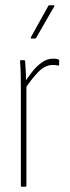

<svg xmlns="http://www.w3.org/2000/svg" viewBox="-20 -707 264 727"><path d="M62 0Q59 0 59 -4V-368Q59 -395 58.5 -422.5Q58 -450 56 -474Q55 -479 59 -479H72Q75 -479 75 -475Q77 -452 78 -426.5Q79 -401 79 -387L80 -383V-4Q80 0 76 0ZM74 -369 72 -394Q84 -412 100.5 -433.5Q117 -455 137.5 -470Q158 -485 182 -485Q194 -485 201 -482Q203 -481 203.5 -480.5Q204 -480 204 -477Q204 -473 204 -469.5Q204 -466 204 -463Q204 -458 199 -459Q196 -460 191 -460.5Q186 -461 180 -461Q150 -461 123 -432.5Q96 -404 74 -369ZM99 -561Q98 -561 97 -562.5Q96 -564 97 -566L162 -683Q164 -687 166 -687H182Q185 -687 186 -685.5Q187 -684 185 -682L117 -564Q116 -561 112 -561Z"/></svg>

Font: Sofia Sans Extra Condensed Thin
Style: Regular
Weight: 250
Version: Version 4.100